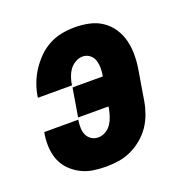

<svg xmlns="http://www.w3.org/2000/svg" viewBox="-102 -623 704 726"><g transform="rotate(-20 250.0 -260.0)"><path d="M206 8Q179 8 153.5 4Q128 0 105.5 -11.5Q83 -23 65 -41Q47 -59 37.5 -82Q28 -105 26 -131.5Q24 -158 28 -185L30 -195H167L166 -191Q164 -176 164.5 -161Q165 -146 171 -133.5Q177 -121 189 -113.5Q201 -106 216 -106Q231 -106 245.5 -114.5Q260 -123 268.5 -136Q277 -149 282 -164Q287 -179 290 -194L291 -203H169L188 -317H310Q313 -333 313 -349Q313 -365 308.5 -380Q304 -395 291.5 -404.5Q279 -414 263 -414Q248 -414 233.5 -405.5Q219 -397 210 -384Q201 -371 196 -356Q191 -341 189 -327V-325H52V-329Q56 -355 65.5 -380.5Q75 -406 90 -429Q105 -452 125 -472Q145 -492 169.5 -505Q194 -518 220.5 -523Q247 -528 273 -528Q302 -528 330.5 -522Q359 -516 382 -500.5Q405 -485 420.5 -462Q436 -439 443 -411.5Q450 -384 450 -354.5Q450 -325 445 -295L425 -175Q421 -151 412 -126Q403 -101 388 -79Q373 -57 351.5 -39.5Q330 -22 306.5 -11Q283 0 257 4Q231 8 206 8Z"/></g></svg>

Font: Iosevka Heavy
Style: Italic
Weight: 900
Italic angle: -9°
Monospace: yes
Designer: Belleve Invis
Foundry: Belleve Invis
Version: Version 32.5.0; ttfautohint (v1.8.4)